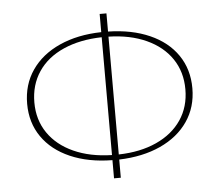

<svg xmlns="http://www.w3.org/2000/svg" viewBox="-50 -723 902 789"><g transform="rotate(-5 401.5 -329.0)"><path d="M417 -65V10H389V-65Q290 -66 215.5 -98.5Q141 -131 100.5 -189.5Q60 -248 60 -326Q60 -405 101 -464.5Q142 -524 216.5 -557.5Q291 -591 389 -593V-668H417V-593Q515 -591 588.5 -558.5Q662 -526 702 -467.5Q742 -409 742 -331Q742 -253 701.5 -194Q661 -135 587.5 -101.5Q514 -68 417 -65ZM389 -86V-572Q299 -570 231 -540Q163 -510 126.5 -455.5Q90 -401 90 -329Q90 -257 127 -203Q164 -149 231.5 -118.5Q299 -88 389 -86ZM713 -329Q713 -401 676.5 -455Q640 -509 573 -539.5Q506 -570 417 -572V-86Q506 -88 573 -118.5Q640 -149 676.5 -203Q713 -257 713 -329Z"/></g></svg>

Font: Ysabeau SC Extralight
Style: Regular
Weight: 200
Designer: Christian Thalmann (Catharsis Fonts)
Version: Version 0.003